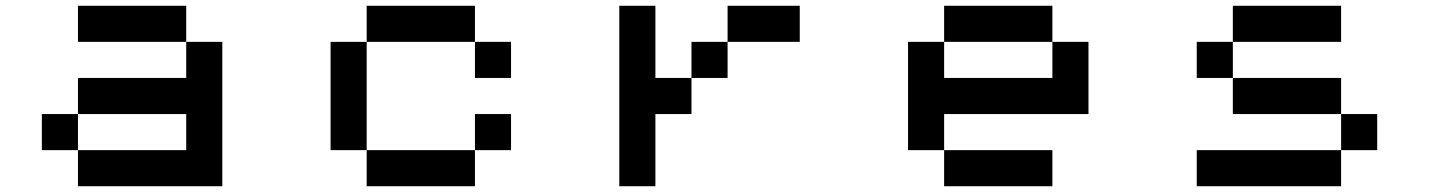

<svg xmlns="http://www.w3.org/2000/svg" viewBox="-20 -645 5040 665"><path d="M125 -250H250V-125H125ZM625 -500H750V0H250V-125H625V-250H250V-375H625ZM250 -625H625V-500H250Z M1625 -250H1750V-125H1625ZM1250 -125H1625V0H1250ZM1125 -500H1250V-125H1125ZM1250 -625H1625V-500H1250ZM1625 -500H1750V-375H1625Z M2500 -625H2750V-500H2500ZM2375 -500H2500V-375H2375ZM2125 -625H2250V-375H2375V-250H2250V0H2125Z M3250 -125H3625V0H3250ZM3125 -500H3250V-375H3625V-500H3750V-250H3250V-125H3125ZM3250 -625H3625V-500H3250Z M4125 -500H4250V-375H4125ZM4625 -250H4750V-125H4625ZM4125 -125H4625V0H4125ZM4250 -375H4625V-250H4250ZM4250 -625H4625V-500H4250Z"/></svg>

Font: Pixel Operator Mono 8
Style: Regular
Weight: 400
Monospace: yes
Designer: Jayvee Enaguas (HarvettFox96)
Foundry: The Grandoplex Project
Version: Version 1.5.0 (October 25, 2015)